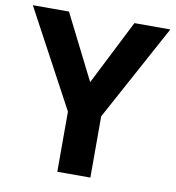

<svg xmlns="http://www.w3.org/2000/svg" viewBox="-80 -786 785 858"><g transform="rotate(10 312.0 -357.0)"><path d="M312 -420 461 -714H624L387 -278V0H237V-273L0 -714H164Z"/></g></svg>

Font: Noto Sans Sundanese
Style: Bold
Weight: 700
Version: Version 2.003